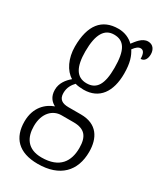

<svg xmlns="http://www.w3.org/2000/svg" viewBox="-200 -640 813 956"><g transform="rotate(30 206.0 -161.5)"><path d="M185 240C313 240 378 170 378 60C378 -18 343 -81 249 -81H178C141 -81 120 -94 120 -130C120 -163 135 -184 150 -200C161 -196 184 -194 198 -194C289 -194 334 -261 334 -364C334 -427 321 -460 304 -487C319 -507 330 -515 343 -515C360 -515 368 -498 368 -469C390 -469 401 -488 401 -514C401 -540 387 -563 358 -563C324 -563 302 -529 286 -509C266 -529 236 -544 198 -544C104 -544 54 -482 54 -359C54 -292 82 -235 123 -211C98 -190 75 -161 75 -123C75 -82 96 -62 117 -51C72 -35 23 7 23 90C23 182 74 240 185 240ZM195 -229C137 -229 111 -275 111 -364C111 -463 140 -508 194 -508C252 -508 278 -467 278 -365C278 -273 254 -229 195 -229ZM186 203C104 203 75 151 75 86C75 11 118 -29 167 -29H237C301 -29 326 2 326 68C326 144 290 203 186 203Z"/></g></svg>

Font: Noto Serif Thai ExtraCondensed Light
Style: Regular
Weight: 300
Width: 2
Designer: Monotype Design Team
Foundry: Monotype Imaging Inc.
Version: Version 2.002